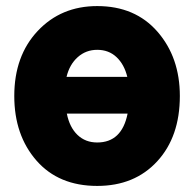

<svg xmlns="http://www.w3.org/2000/svg" viewBox="-20 -578 639 632"><path d="M572 -262Q572 -128 497.5 -47Q423 34 300 34Q173 34 100 -49.5Q27 -133 27 -262Q27 -394 104 -476Q181 -558 300 -558Q425 -558 498.5 -473.5Q572 -389 572 -262ZM300 -109Q381 -109 400 -204H200Q209 -159 235 -134Q261 -109 300 -109ZM300 -414Q263 -414 236 -390Q209 -366 199 -325H399Q389 -366 363.5 -390Q338 -414 300 -414Z"/></svg>

Font: Repo
Style: ExtraBold
Weight: 800
Designer: Stefan Peev
Foundry: Context Ltd
Version: Version 001.000